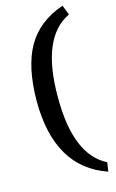

<svg xmlns="http://www.w3.org/2000/svg" viewBox="-142 -846 644 1064"><g transform="rotate(-15 180.0 -314.0)"><path d="M355 -735Q176 -650 177 -308Q176 25 348 111L340 163Q58 66 58 -317Q59 -513 124 -627Q190 -742 333 -791Z"/></g></svg>

Font: Taylor Sans Upright Semi Bold
Style: Regular
Weight: 600
Italic angle: -8°
Designer: Natanael Gama
Version: Version 1.001 September 8, 2015